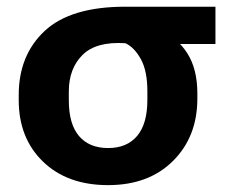

<svg xmlns="http://www.w3.org/2000/svg" viewBox="-20 -535 680 570"><path d="M300.8 14.6Q179.9 14.6 107.8 -55.1Q35.6 -124.8 35.6 -237.8V-252.9Q35.6 -371.3 112.7 -443.2Q189.7 -515.1 352.1 -515.1H619.6V-404.3H454.1V-446.8Q505.9 -423.8 535.9 -377.1Q565.9 -330.3 565.9 -257.4V-242.2Q565.9 -129.2 493.7 -57.3Q421.6 14.6 300.8 14.6ZM301 -95.5Q356.9 -95.5 387.2 -131.5Q417.5 -167.5 417.5 -238.3V-264.2Q417.5 -324.2 398.2 -359.4Q378.9 -394.5 352.3 -406.7Q265.6 -412.4 225 -371.9Q184.3 -331.5 184.3 -263.2V-237.3Q184.3 -166.5 214.7 -131Q245.1 -95.5 301 -95.5Z"/></svg>

Font: RobotoFlex
Style: Regular
Weight: 400
Designer: Berlow after Robertson
Foundry: Google
Version: Version 2.136